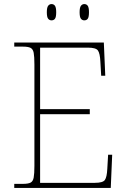

<svg xmlns="http://www.w3.org/2000/svg" viewBox="-20 -923 625 943"><path d="M50 0V-20H93Q118 -20 130 -26Q142 -32 145.5 -51Q149 -70 149 -108V-606Q149 -645 145.5 -663.5Q142 -682 130 -688Q118 -694 93 -694H50V-714H490L497 -551H477L473 -620Q471 -661 461 -675Q451 -689 412 -689H177V-387H421V-362H177V-25H446Q485 -25 495 -39Q505 -53 507 -94L511 -163H531L524 0ZM394 -823Q384 -823 377.5 -831Q371 -839 371 -863Q371 -886 377.5 -894.5Q384 -903 394 -903Q405 -903 411 -894.5Q417 -886 417 -863Q417 -839 411 -831Q405 -823 394 -823ZM233 -823Q223 -823 216.5 -831Q210 -839 210 -863Q210 -886 216.5 -894.5Q223 -903 233 -903Q244 -903 250 -894.5Q256 -886 256 -863Q256 -839 250 -831Q244 -823 233 -823Z"/></svg>

Font: Noto Serif Tamil Thin
Style: Italic
Weight: 100
Italic angle: -12°
Designer: Indian Type Foundry, Tom Grace, and the Monotype Design Team
Foundry: Monotype Imaging Inc.
Version: Version 2.003; ttfautohint (v1.8.4.7-5d5b)